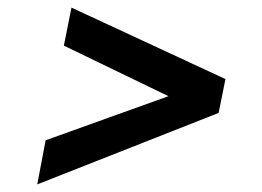

<svg xmlns="http://www.w3.org/2000/svg" viewBox="-20 -602 690 505"><path d="M78 -117 100 -233 423 -349 148 -482 168 -582 573 -394 555 -305Z"/></svg>

Font: REM Medium Medium
Style: Italic
Weight: 500
Italic angle: -11°
Version: Version 1.005;gftools[0.9.28]